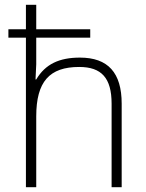

<svg xmlns="http://www.w3.org/2000/svg" viewBox="-20 -780 609 800"><path d="M313 -540C227 -540 169 -513 131 -449H128L131 -512V-623H356V-658H131V-760H88V-658H15V-623H88V0H131V-295C131 -440 186 -501 310 -501C403 -501 445 -455 445 -348V0H487V-348C487 -477 430 -540 313 -540Z"/></svg>

Font: Kathrein 35 Thin
Style: Regular
Weight: 250
Designer: Lazydogs Typefoundry, based on Open Sans by Ascender Corporation
Foundry: Lazydogs Typefoundry
Version: Version 1.003;PS 001.003;hotconv 1.0.88;makeotf.lib2.5.64775